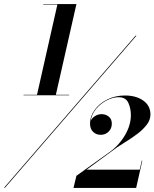

<svg xmlns="http://www.w3.org/2000/svg" viewBox="-37 -826 762 947"><path d="M79 -358.5H145.5L246 -803.5H176V-806H340L238.5 -358.5H304V-356H79ZM631.5 -650H636L-12.5 100H-17ZM634.5 101H325.5L340 41L499.5 -73Q547 -105.5 577.8 -156.5Q608.5 -207.5 608.5 -258Q608.5 -291 596 -318.8Q583.5 -346.5 547.5 -346.5Q519.5 -346.5 489.5 -331Q459.5 -315.5 437.2 -289.2Q415 -263 410.5 -230.5Q416.5 -244 431.8 -253.5Q447 -263 463.5 -263Q484.5 -263 499.5 -250.8Q514.5 -238.5 514.5 -216Q514.5 -192.5 498.8 -176.8Q483 -161 459.5 -161Q438 -161 422.5 -175.5Q407 -190 407 -217Q407 -252 429.8 -283.8Q452.5 -315.5 491.8 -335.2Q531 -355 579.5 -355Q634 -355 669.5 -330Q705 -305 705 -261Q705 -234.5 686.8 -210.8Q668.5 -187 641.5 -166.5Q614.5 -146 587.2 -129.2Q560 -112.5 542 -100.5L390 11H652L662.5 -34H665Z"/></svg>

Font: Bodoni* 36pt
Style: Bold Italic
Weight: 700
Italic angle: -13°
Version: Version 2.3